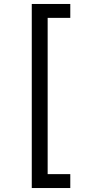

<svg xmlns="http://www.w3.org/2000/svg" viewBox="-20 -812 455 967"><path d="M140 -792H334V-722H220V65H334V135H140Z"/></svg>

Font: tamil25
Style: Book
Weight: 400
Designer: Jelle Bosma - Monotype Design Team
Foundry: Monotype Imaging Inc.
Version: Version 2.003